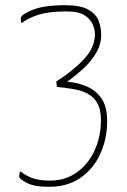

<svg xmlns="http://www.w3.org/2000/svg" viewBox="-20 -620 490 740"><path d="M169 100Q111 100 82.5 84.5Q54 69 54 61Q54 53 55.5 48.5Q57 44 58 40Q81 58 106.5 67Q132 76 173 76Q232 76 276 44.5Q320 13 344.5 -40Q369 -93 369 -158Q369 -199 354.5 -223.5Q340 -248 316 -260Q292 -272 261.5 -277Q231 -282 199 -285L197 -306Q262 -347 304 -392.5Q346 -438 346 -489Q346 -504 338 -524.5Q330 -545 307 -560.5Q284 -576 237 -576Q170 -576 131 -564Q92 -552 63 -531Q61 -535 60.5 -541Q60 -547 60 -550Q60 -563 104.5 -581.5Q149 -600 231 -600Q290 -600 320 -583Q350 -566 360 -540Q370 -514 370 -486Q370 -449 350.5 -416Q331 -383 301 -355.5Q271 -328 239 -305Q278 -302 313 -287.5Q348 -273 370.5 -241.5Q393 -210 393 -154Q393 -85 366.5 -27Q340 31 290 65.5Q240 100 169 100Z"/></svg>

Font: Yanone Kaffeesatz ExtraLight ExtraLight
Style: Regular
Weight: 250
Version: Version 2.003